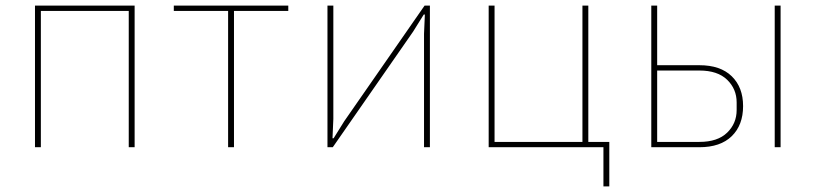

<svg xmlns="http://www.w3.org/2000/svg" viewBox="-20 -526 2914 686"><path d="M105 0V-506H461V0H440V-487H126V0Z M795 0V-487H601V-506H1010V-487H816V0Z M1150 0V-506H1171V-101L1168 -32H1172L1210 -93L1497 -506H1516V0H1495V-405L1498 -474H1494L1456 -413L1169 0Z M2136 140V0H1726V-506H1747V-19H2061V-506H2082V-19H2157V140Z M2307 0V-506H2328V-293H2479Q2554 -293 2594.5 -253.5Q2635 -214 2635 -147Q2635 -79 2594.5 -39.5Q2554 0 2479 0ZM2328 -19H2479Q2544 -19 2578 -52Q2612 -85 2612 -133V-160Q2612 -208 2578 -241Q2544 -274 2479 -274H2328ZM2748 0V-506H2769V0Z"/></svg>

Font: IBM Plex Sans Thin
Style: Regular
Weight: 100
Designer: Mike Abbink, Paul van der Laan, Pieter van Rosmalen
Foundry: Bold Monday
Version: Version 3.0